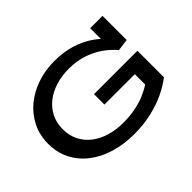

<svg xmlns="http://www.w3.org/2000/svg" viewBox="-135 -975 1264 1264"><g transform="rotate(-45 497.0 -343.5)"><path d="M498 13Q401 13 319 -12Q237 -37 177 -84Q117 -131 84 -196.5Q51 -262 51 -343Q51 -423 83.5 -488.5Q116 -554 173 -601.5Q230 -649 305 -674.5Q380 -700 465 -700Q551 -700 621.5 -678Q692 -656 748 -616Q804 -576 843 -521L785 -538V-686H900V-461L817 -450Q781 -493 733 -526Q685 -559 626 -578Q567 -597 497 -597Q433 -597 376.5 -580Q320 -563 277.5 -530Q235 -497 211 -450Q187 -403 187 -343Q187 -284 210.5 -237.5Q234 -191 276.5 -158Q319 -125 376.5 -108Q434 -91 501 -91Q560 -91 611.5 -101Q663 -111 705.5 -129Q748 -147 779 -168V-264H496V-361H900V-114Q854 -78 792 -49Q730 -20 656 -3.5Q582 13 498 13Z"/></g></svg>

Font: BioRhyme SemiExpanded SemiBold
Style: Regular
Weight: 600
Width: 6
Designer: Aoife Mooney
Foundry: Aoife Mooney Type
Version: Version 1.600;gftools[0.9.33]